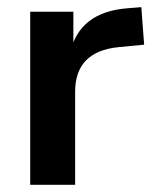

<svg xmlns="http://www.w3.org/2000/svg" viewBox="-20 -512 424 532"><path d="M63.7 0H188.2V-257.8C188.2 -332.4 228.4 -373.5 308.8 -381.4L379.4 -388.2L371.6 -492.2L334.3 -489.2C245.1 -482.4 191.2 -442.2 173.5 -363.7H183.3V-479.4H63.7Z"/></svg>

Font: LL Pando Sans
Style: Bold
Weight: 700
Designer: Joshua Smith
Foundry: Joshua Smith
Version: Version 1.000;Glyphs 3.2.1 (3258)